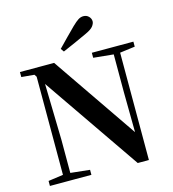

<svg xmlns="http://www.w3.org/2000/svg" viewBox="-137 -1090 1090 1207"><g transform="rotate(-15 407.5 -487.0)"><path d="M326.9 -814.5Q356.8 -844.9 386.1 -875.4Q415.4 -905.8 442.6 -932.2Q467.8 -956.6 483.8 -966.6Q499.8 -976.5 516.4 -976.5Q538.2 -976.5 551.8 -962.3Q565.4 -948.1 565.4 -930.5Q565.4 -916.4 552.8 -899.5Q540.2 -882.7 503.4 -865.9Q463.4 -846.9 422.7 -829Q382.1 -811.1 341.8 -793.6ZM38.2 0V-32.6L143.5 -47.3H171.3L308.2 -32.6V0ZM135.4 0V-713.4H172.6L183.1 -260.5V0ZM509.4 -707.9V-740.5H779.8V-707.9L674.8 -694.2H648.1ZM608.8 3.6 161.7 -646.1 159 -649.2 125.1 -700.4 41.5 -707.9V-740.5H263.8L662.2 -159.6L643 -152.8L639.8 -449.6V-740.5H681.4V3.6Z"/></g></svg>

Font: Source Han Serif JP VF
Style: Regular
Weight: 250
Designer: Ryoko NISHIZUKA 西塚涼子 (kana & ideographs); Frank Grießhammer (Latin, Greek & Cyrillic); Wenlong ZHANG 张文龙 (bopomofo); San
Foundry: Adobe
Version: Version 2.001;hotconv 1.1.0;makeotfexe 2.6.0